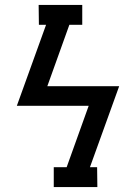

<svg xmlns="http://www.w3.org/2000/svg" viewBox="-20 -755 540 775"><path d="M197 0V-80H249L338 -328H48L166 -655H137L136 -735H312V-655H260L171 -407H461L343 -80H372L373 0Z"/></svg>

Font: Iosevka Curly Slab Medium
Style: Italic
Weight: 500
Italic angle: -9°
Monospace: yes
Designer: Belleve Invis
Foundry: Belleve Invis
Version: Version 22.1.2; ttfautohint (v1.8.4)